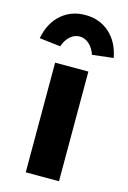

<svg xmlns="http://www.w3.org/2000/svg" viewBox="-155 -840 597 898"><g transform="rotate(15 144.0 -391.5)"><path d="M64 0V-531H225V0ZM-35 -623Q-21 -698 27 -740.5Q75 -783 144 -783Q213 -783 261 -740.5Q309 -698 323 -623L221 -611Q210 -643 189.5 -661Q169 -679 144 -679Q119 -679 98.5 -661Q78 -643 67 -611Z"/></g></svg>

Font: Mach
Style: Bold
Weight: 700
Version: Version 1.002